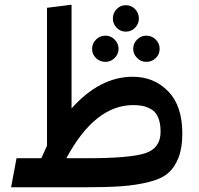

<svg xmlns="http://www.w3.org/2000/svg" viewBox="-20 -793 844 813"><path d="M542 -468Q632 -468 692 -406.5Q752 -345 752 -228Q752 -168 736.5 -127Q721 -86 693 -61Q665 -36 611 -22.5Q557 -9 495.5 -4.5Q434 0 337 0H27L50 -123H155L179 -176V-760L283 -773V-334Q403 -468 542 -468ZM552 -675.5Q536 -659 513 -659Q490 -659 474 -675.5Q458 -692 458 -715Q458 -738 474 -754.5Q490 -771 513 -771Q536 -771 552 -754.5Q568 -738 568 -715Q568 -692 552 -675.5ZM427 -531Q403 -531 386.5 -547Q370 -563 370 -586Q370 -609 386.5 -625.5Q403 -642 427 -642Q449 -642 465.5 -625.5Q482 -609 482 -586Q482 -564 465.5 -547.5Q449 -531 427 -531ZM544 -586Q544 -609 560.5 -625.5Q577 -642 599 -642Q623 -642 639.5 -625.5Q656 -609 656 -586Q656 -563 639.5 -547Q623 -531 599 -531Q577 -531 560.5 -547.5Q544 -564 544 -586ZM348 -123Q532 -123 596 -144.5Q660 -166 660 -235Q660 -272 649.5 -296Q639 -320 620 -330.5Q601 -341 584 -344.5Q567 -348 544 -348Q382 -348 261 -123Z"/></svg>

Font: FiraGO Medium
Style: Regular
Weight: 500
Designer: bBox Type
Foundry: bBox Type GmbH
Version: Version 1.001;PS 001.001;hotconv 1.0.88;makeotf.lib2.5.64775